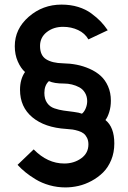

<svg xmlns="http://www.w3.org/2000/svg" viewBox="-20 -735 564 843"><path d="M481.9 -105Q481.9 -65.4 468.3 -32.5Q454.6 0.5 432.6 22.2Q410.6 43.9 382.1 59.3Q353.5 74.7 324.5 81.3Q295.4 87.9 267.1 87.9Q231.4 87.9 197.5 78.4Q163.6 68.8 137 52.7Q110.4 36.6 91.6 21.2Q72.8 5.9 57.1 -11.2L127.9 -79.1Q188.5 -17.1 262.2 -17.1Q304.7 -17.1 336.4 -39.8Q368.2 -62.5 368.2 -101.1Q368.2 -117.7 362.1 -129.9Q356 -142.1 347.2 -148.9Q338.4 -155.8 324.2 -160.2Q310.1 -164.6 298.6 -166.3Q287.1 -168 271 -168.9Q176.3 -174.8 122.1 -220Q67.9 -265.1 67.9 -340.8Q67.9 -387.2 89.8 -418.9Q71.3 -435.1 58.1 -465.1Q44.9 -495.1 44.9 -532.2Q44.9 -607.9 106.2 -661.4Q167.5 -714.8 250 -714.8Q289.6 -714.8 323 -704.6Q356.4 -694.3 381.1 -676Q405.8 -657.7 421.9 -640.9Q438 -624 453.1 -602.1L368.2 -562Q353 -588.9 323 -603Q293 -617.2 256.8 -617.2Q214.8 -617.2 185.3 -594Q155.8 -570.8 155.8 -533.2Q155.8 -491.7 182.4 -474.9Q209 -458 256.8 -457Q287.6 -456.5 316.4 -450.9Q345.2 -445.3 373 -433.1Q400.9 -420.9 421.4 -402.6Q441.9 -384.3 454.3 -356.2Q466.8 -328.1 466.8 -293Q466.8 -266.1 459.7 -243.2Q452.6 -220.2 442.9 -208Q481.9 -176.8 481.9 -105ZM339.8 -235.8Q350.1 -244.1 356.4 -259.5Q362.8 -274.9 362.8 -291Q362.8 -311.5 353.3 -327.4Q343.8 -343.3 328.4 -351.6Q313 -359.9 295.9 -364Q278.8 -368.2 261.2 -368.2Q217.3 -368.2 194.8 -378.9Q174.8 -360.4 174.8 -327.1Q174.8 -300.3 186.8 -283.2Q198.7 -266.1 218.8 -259.3Q238.8 -252.4 259.3 -249.5Q279.8 -246.6 303.7 -243.7Q327.6 -240.7 339.8 -235.8Z"/></svg>

Font: Rawline SemiBold
Style: Regular
Weight: 600
Designer: Matt McInerney, Pablo Impallari, Rodrigo Fuenzalida
Foundry: Matt McInerney, Pablo Impallari, Rodrigo Fuenzalida
Version: Version 4.020;PS 004.020;hotconv 1.0.88;makeotf.lib2.5.64775